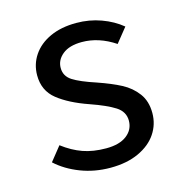

<svg xmlns="http://www.w3.org/2000/svg" viewBox="-88 -629 691 724"><g transform="rotate(-15 257.0 -267.5)"><path d="M48 -64 92 -119Q130 -90 169.5 -76Q209 -62 260 -62Q312 -62 340.5 -84Q369 -106 369 -141Q369 -176 337 -196.5Q305 -217 242 -239Q167 -265 123 -300Q79 -335 79 -395Q79 -438 102.5 -473Q126 -508 169.5 -528Q213 -548 272 -548Q323 -548 368.5 -531.5Q414 -515 448 -487L403 -431Q340 -473 274 -473Q225 -473 198.5 -451.5Q172 -430 172 -399Q172 -367 200 -349Q228 -331 289 -311Q344 -292 380 -273Q416 -254 439 -223Q462 -192 462 -146Q462 -102 438 -66Q414 -30 367.5 -8.5Q321 13 257 13Q195 13 140.5 -8Q86 -29 48 -64Z"/></g></svg>

Font: Nebula Sans Medium
Style: Regular
Weight: 500
Designer: Paul D. Hunt for Adobe (as Source Sans)
Foundry: Nebula Entertainment & Broadcasting LLC
Version: Version 1.010